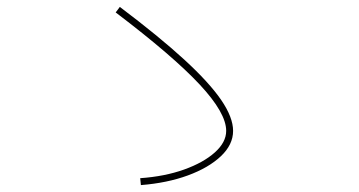

<svg xmlns="http://www.w3.org/2000/svg" viewBox="-20 -635 1040 556"><path d="M388 -99 386 -119Q457 -124 513 -144Q569 -164 602 -193.5Q635 -223 635 -256Q635 -308 558 -390.5Q481 -473 315 -599L327 -615Q441 -529 513.5 -462.5Q586 -396 620.5 -345.5Q655 -295 655 -256Q655 -216 619.5 -182.5Q584 -149 524 -127Q464 -105 388 -99Z"/></svg>

Font: Murecho Thin
Style: Regular
Weight: 100
Designer: Neil Summerour
Foundry: Positype
Version: Version 1.010